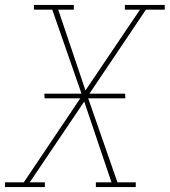

<svg xmlns="http://www.w3.org/2000/svg" viewBox="-38 -755 685 775"><path d="M143 0H-18V-19H58L286 -358H142L141 -377H291L173 -716H99V-735H260V-716H197L307 -390L527 -716H466V-735H627V-716H551L323 -377H467L468 -358H318L436 -19H510V0H349V-19H412L302 -345L82 -19H143Z"/></svg>

Font: Iosevka HT Thin Extended
Style: Italic
Weight: 100
Width: 7
Italic angle: -9°
Monospace: yes
Designer: Belleve Invis
Foundry: Belleve Invis
Version: Version 32.3.0; ttfautohint (v1.8.4)